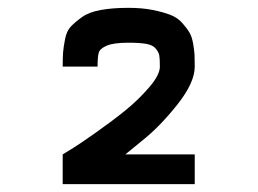

<svg xmlns="http://www.w3.org/2000/svg" viewBox="-20 -770 658 490"><path d="M140 -300V-376Q150 -382 167 -392.5Q184 -403 226.5 -433Q269 -463 301.5 -489.5Q334 -516 361 -547.5Q388 -579 388 -600Q388 -620 386.5 -628.5Q385 -637 377.5 -646Q370 -655 353.5 -658Q337 -661 308 -661Q270 -661 252.5 -653.5Q235 -646 232 -635.5Q229 -625 229 -600H140Q140 -624 141 -636.5Q142 -649 146 -670Q150 -691 161 -702.5Q172 -714 189.5 -726.5Q207 -739 237 -744.5Q267 -750 308 -750Q343 -750 370 -744.5Q397 -739 415 -732Q433 -725 445 -711.5Q457 -698 463.5 -687Q470 -676 473 -658Q476 -640 476.5 -629.5Q477 -619 477 -600Q477 -559 432.5 -503Q388 -447 344 -412L300 -376H477V-300Z"/></svg>

Font: Hermit
Style: Regular
Weight: 400
Designer: Pablo Caro
Version: Version 2.000;PS 002.000;hotconv 1.0.88;makeotf.lib2.5.64775